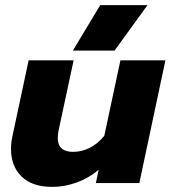

<svg xmlns="http://www.w3.org/2000/svg" viewBox="-20 -716 667 751"><path d="M372 -696H557L428 -518H265ZM23 -134Q23 -158 29 -185L92 -480H268L209 -205Q206 -190 206 -176Q206 -122 266 -122Q300 -122 331.5 -138Q363 -154 388 -185L451 -480H627L525 0H355L366 -52Q327 -19 279.5 -2Q232 15 184 15Q106 15 64.5 -25.5Q23 -66 23 -134Z"/></svg>

Font: Prompt Bold
Style: Bold Italic
Weight: 700
Italic angle: -12°
Designer: Katatrad Team
Foundry: CadsonDemak
Version: Version 1.000